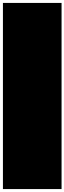

<svg xmlns="http://www.w3.org/2000/svg" viewBox="-20 -1290 440 1310"><path d="M0 0H400V-1270H0ZM0 0Q0 0 0 0Q0 0 0 0Q0 0 0 0Q0 0 0 0Q0 0 0 0Q0 0 0 0H400Q400 0 400 0Q400 0 400 0Q400 0 400 0Q400 0 400 0Q400 0 400 0Q400 0 400 0ZM0 -1270Q0 -1270 0 -1270Q0 -1270 0 -1270Q0 -1270 0 -1270Q0 -1270 0 -1270Q0 -1270 0 -1270Q0 -1270 0 -1270H400Q400 -1270 400 -1270Q400 -1270 400 -1270Q400 -1270 400 -1270Q400 -1270 400 -1270Q400 -1270 400 -1270Q400 -1270 400 -1270Z"/></svg>

Font: Wavefont
Style: Regular
Weight: 400
Monospace: yes
Version: Version 3.003